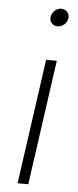

<svg xmlns="http://www.w3.org/2000/svg" viewBox="-54 -775 329 805"><g transform="rotate(5 111.0 -372.5)"><path d="M52 0H97L171 -526H126ZM129 -707C126 -687 141 -670 161 -670C182 -670 201 -687 204 -707C207 -728 192 -745 171 -745C151 -745 132 -728 129 -707Z"/></g></svg>

Font: Mluvka ExtraLight
Style: Italic
Weight: 200
Italic angle: -8°
Designer: Modified by Jiří Krblich, Original typeface by Gumpita Rahayu
Foundry: Gumpita Rahayu & Jiří Krblich
Version: Version 2.000;Glyphs 3.1.1 (3134)